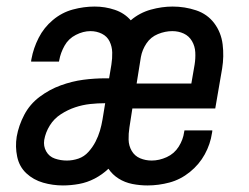

<svg xmlns="http://www.w3.org/2000/svg" viewBox="-20 -558 760 586"><path d="M172 8Q196 8 221 3.5Q246 -1 269 -13Q292 -25 311 -43Q311 -43 311 -43Q311 -43 311 -43Q323 -25 342 -13Q361 -1 384 3.5Q407 8 430 8Q464 8 497.5 -1Q531 -10 559.5 -33Q588 -56 605 -87Q622 -118 627 -152Q628 -156 628 -160H543Q543 -158 542 -155Q539 -132 525.5 -110.5Q512 -89 489 -78.5Q466 -68 443 -68Q424 -68 407.5 -75Q391 -82 382 -97.5Q373 -113 372.5 -131.5Q372 -150 375 -169L384 -227H637L658 -349Q664 -386 659.5 -422.5Q655 -459 634 -487Q613 -515 578.5 -526.5Q544 -538 507 -538Q507 -538 507 -538Q507 -538 507 -538Q474 -538 440 -528.5Q406 -519 379 -496Q360 -518 330.5 -528Q301 -538 269 -538Q236 -538 202.5 -529Q169 -520 141.5 -497Q114 -474 98 -442.5Q82 -411 76 -378Q75 -374 75 -370H160L161 -375Q165 -397 177 -418.5Q189 -440 211.5 -451.5Q234 -463 256 -463Q275 -463 291 -455Q307 -447 314.5 -431.5Q322 -416 322.5 -398Q323 -380 320 -361L313 -319H303Q268 -319 234 -314.5Q200 -310 165.5 -297.5Q131 -285 101 -262.5Q71 -240 54 -207.5Q37 -175 31 -141Q26 -110 32.5 -79.5Q39 -49 60.5 -29Q82 -9 111.5 -0.5Q141 8 172 8ZM397 -303 410 -384Q414 -406 427 -425.5Q440 -445 462 -454Q484 -463 506 -463Q525 -463 541 -455.5Q557 -448 566 -432.5Q575 -417 576 -398.5Q577 -380 574 -361L564 -303ZM184 -68Q165 -68 147.5 -74Q130 -80 121 -96Q112 -112 115 -131Q119 -154 132 -175Q145 -196 166 -209.5Q187 -223 209.5 -230.5Q232 -238 255 -240.5Q278 -243 301 -243L293 -194Q290 -176 285 -159Q280 -142 271.5 -125.5Q263 -109 250 -94.5Q237 -80 219.5 -74Q202 -68 184 -68Z"/></svg>

Font: Iosevka Sparkle
Style: Italic
Weight: 400
Italic angle: -9°
Designer: Belleve Invis
Foundry: Belleve Invis
Version: Version 4.5.0; ttfautohint (v1.8.3)